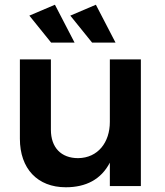

<svg xmlns="http://www.w3.org/2000/svg" viewBox="-20 -786 696 811"><path d="M196 -606H295L212 -766L104 -720ZM369 -606H468L385 -766L277 -720ZM575 -535H444V-271C444 -185 394 -119 310 -118C238 -118 195 -163 195 -238V-535H64V-200C64 -74 138 5 258 5C343 5 407 -28 444 -99V0H575Z"/></svg>

Font: Montserrat_SPRD_medium Medium
Style: Regular
Weight: 400
Designer: Julieta Ulanovsky edited by Nelly Hempel
Foundry: Julieta Ulanovsky
Version: Version 4.000;PS 004.000;hotconv 1.0.88;makeotf.lib2.5.64775